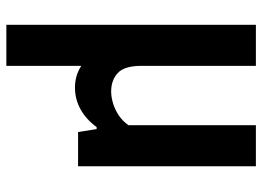

<svg xmlns="http://www.w3.org/2000/svg" viewBox="-128 -458 806 589"><g transform="rotate(90 274.5 -163.0)"><path d="M248.5 9.5Q211 9.5 182.2 -9.5Q153.5 -28.5 137.5 -71.2Q121.5 -114 121.5 -186V-296.5H181.5V-194.5Q181.5 -142 203.5 -121.8Q225.5 -101.5 260 -101.5Q276.5 -101.5 295.5 -107Q314.5 -112.5 332.5 -124.2Q350.5 -136 363.5 -154.5V-545.5H489.5V0H384.5L375.5 -57H369.5Q345 -24 314.2 -7.2Q283.5 9.5 248.5 9.5ZM55.5 220V-545.5H181.5V220Z"/></g></svg>

Font: Encode Sans SC SemiCondensed SemiBold
Style: Regular
Weight: 600
Width: 4
Designer: Multiple Designers
Foundry: Impallari Type
Version: Version 3.002